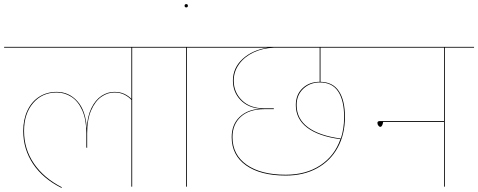

<svg xmlns="http://www.w3.org/2000/svg" viewBox="-30 -908 2326 934"><path d="M755 -676H613V0H609V-422Q598 -435 577 -446.5Q556 -458 526 -458Q493 -458 463 -437Q433 -416 413.5 -371.5Q394 -327 394 -260V-189L390 -190V-260Q390 -327 370 -371.5Q350 -416 317 -437Q284 -458 246 -458Q175 -458 131 -406.5Q87 -355 87 -271Q87 -183 135 -112.5Q183 -42 271 3L269 6Q179 -39 131 -110.5Q83 -182 83 -271Q83 -327 103.5 -370.5Q124 -414 161 -437.5Q198 -461 246 -461Q305 -461 346 -416Q387 -371 392 -284Q395 -342 414.5 -382Q434 -422 463.5 -441.5Q493 -461 526 -461Q555 -461 575.5 -451Q596 -441 609 -427V-676H-10V-680H755Z M1021 -676H879V0H875V-676H734V-680H1021Z M868 -880Q868 -888 876 -888Q884 -888 884 -880Q884 -872 876 -872Q868 -872 868 -880Z M1529 -676V-510Q1589 -509 1618.5 -464.5Q1648 -420 1648 -339Q1648 -255 1613 -190.5Q1578 -126 1513 -90Q1448 -54 1360 -54Q1237 -54 1167 -103.5Q1097 -153 1097 -241Q1097 -302 1135.5 -339Q1174 -376 1239 -379Q1177 -383 1140 -421.5Q1103 -460 1103 -516Q1103 -578 1150.5 -621.5Q1198 -665 1272 -676H1000V-680H1731V-676ZM1525 -676H1302Q1248 -674 1203.5 -653Q1159 -632 1133 -596Q1107 -560 1107 -516Q1107 -459 1147 -420Q1187 -381 1256 -381H1302V-377H1256Q1182 -377 1141.5 -340Q1101 -303 1101 -241Q1101 -155 1170 -106.5Q1239 -58 1360 -58Q1459 -58 1528.5 -104Q1598 -150 1626 -231Q1520 -245 1464.5 -287Q1409 -329 1409 -397Q1409 -448 1442 -479Q1475 -510 1525 -510ZM1526 -507Q1478 -507 1445.5 -476.5Q1413 -446 1413 -397Q1413 -330 1468 -289Q1523 -248 1628 -234Q1644 -281 1644 -339Q1644 -419 1615 -463Q1586 -507 1526 -507Z M2276 -676H2134V0H2130V-315H1834Q1830 -291 1820 -291Q1815 -291 1810.5 -297Q1806 -303 1806 -310Q1806 -319 1818 -319H2130V-676H1711V-680H2276Z"/></svg>

Font: FiraGO Four
Style: Regular
Weight: 100
Designer: bBox Type
Foundry: bBox Type GmbH
Version: Version 1.001